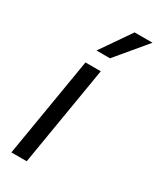

<svg xmlns="http://www.w3.org/2000/svg" viewBox="-200 -848 752 911"><g transform="rotate(30 175.5 -393.0)"><path d="M31.2 0 122.2 -545.5H206L115.1 0ZM139.2 -620.7 252.8 -785.5H350.9L213.1 -620.7Z"/></g></svg>

Font: Inter P
Style: Italic
Weight: 400
Italic angle: -9.40001°
Designer: Rasmus Andersson
Foundry: rsms
Version: Version 3.018;git-588b23468